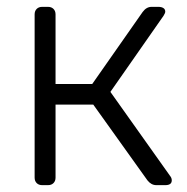

<svg xmlns="http://www.w3.org/2000/svg" viewBox="-20 -540 546 560"><path d="M476 -27Q481 -21 481 -14Q481 0 462 0H436Q421 0 410 -14L252 -235H142V-22Q142 -12 136 -6Q130 0 120 0H103Q93 0 87 -6Q81 -12 81 -22V-498Q81 -508 87 -514Q93 -520 103 -520H120Q130 -520 136 -514Q142 -508 142 -498V-295H249L396 -505Q407 -520 422 -520H442Q451 -520 456.5 -516.5Q462 -513 462 -506Q462 -502 457 -494L302 -272Z"/></svg>

Font: Rubik AZ
Style: Regular
Weight: 300
Designer: Hubert and Fischer
Foundry: Hubert & Fischer
Version: Version 2.000